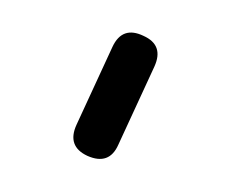

<svg xmlns="http://www.w3.org/2000/svg" viewBox="-41 -728 327 269"><g transform="rotate(-15 122.0 -594.0)"><path d="M61 -523Q36.5 -543.5 57.5 -569L134.5 -661.5Q155.5 -686.5 180.5 -665Q205 -645 184 -619.5L107 -527Q87 -502 61 -523Z"/></g></svg>

Font: Jura Light SemiBold
Style: Regular
Weight: 600
Version: Version 5.106